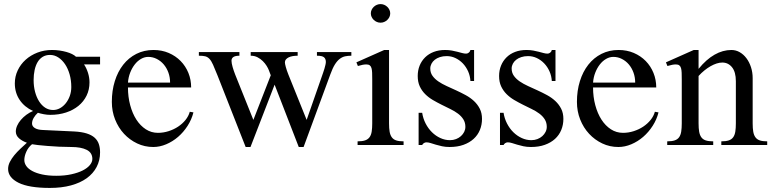

<svg xmlns="http://www.w3.org/2000/svg" viewBox="-20 -716 3816 948"><path d="M474.1 -436V-397.9H395Q407.2 -379.4 414.6 -356Q421.9 -332.5 421.9 -309.1Q421.9 -273.4 407.5 -243.9Q393.1 -214.4 367.4 -193.4Q341.8 -172.4 306.2 -160.6Q270.5 -148.9 228 -148.9Q212.4 -148.9 195.8 -152.1Q179.2 -155.3 167 -159.2Q154.8 -148.4 146.5 -134.3Q138.2 -120.1 138.2 -106Q138.2 -92.3 152.1 -83.7Q166 -75.2 190.9 -74.2L346.2 -66.9Q383.3 -64.9 408 -57.1Q432.6 -49.3 447.3 -36.1Q461.9 -22.9 468 -4.6Q474.1 13.7 474.1 36.1Q474.1 76.2 457 108.6Q439.9 141.1 408 164.1Q376 187 330.1 199.5Q284.2 211.9 226.1 211.9Q122.6 211.9 71.3 186.3Q20 160.6 20 118.2Q20 100.6 28.6 83.7Q37.1 66.9 50.5 50.5Q64 34.2 80.6 18.6Q97.2 2.9 112.8 -11.2Q89.4 -19.5 73.7 -33.4Q58.1 -47.4 58.1 -66.9Q58.1 -80.6 64.7 -95.5Q71.3 -110.4 83 -124Q94.7 -137.7 110.1 -149.2Q125.5 -160.6 143.1 -168Q100.6 -187.5 76.9 -222.9Q53.2 -258.3 53.2 -304.2Q53.2 -338.4 67.4 -368.4Q81.5 -398.4 106.4 -420.9Q131.3 -443.4 164.8 -456.3Q198.2 -469.2 236.8 -469.2Q255.9 -469.2 273.9 -466.6Q292 -463.9 307.9 -459.5Q323.7 -455.1 335.9 -449Q348.1 -442.9 355 -436ZM138.2 -3.9Q119.6 11.2 109.9 33.2Q100.1 55.2 100.1 74.2Q100.1 89.8 109.9 103.8Q119.6 117.7 139.4 128.4Q159.2 139.2 188.7 145.5Q218.3 151.9 257.8 151.9Q299.3 151.9 332.5 144.5Q365.7 137.2 388.7 125.5Q411.6 113.8 423.8 98.9Q436 84 436 68.8Q436 38.1 408.2 23.9Q380.4 9.8 332 9.8Q301.8 9.8 271.2 8.3Q240.7 6.8 214.1 4.6Q187.5 2.4 167.2 0.2Q147 -2 138.2 -3.9ZM242.2 -172.9Q259.8 -172.9 275.9 -181.6Q292 -190.4 304.4 -205.8Q316.9 -221.2 324.5 -241.9Q332 -262.7 332 -286.1Q332 -319.8 323.7 -348.9Q315.4 -377.9 301 -399.2Q286.6 -420.4 267.6 -432.6Q248.5 -444.8 227.1 -444.8Q206.1 -444.8 190.7 -435.3Q175.3 -425.8 165.5 -409.2Q155.8 -392.6 150.9 -369.9Q146 -347.2 146 -320.8Q146 -289.6 153.1 -262.7Q160.2 -235.8 172.9 -215.8Q185.5 -195.8 203.1 -184.3Q220.7 -172.9 242.2 -172.9Z M736.8 9.8Q694.3 9.8 657.2 -7.8Q620.1 -25.4 592.3 -55.4Q564.5 -85.4 548.3 -126Q532.2 -166.5 532.2 -212.9Q532.2 -268.6 546.9 -315.4Q561.5 -362.3 588.4 -396.5Q615.2 -430.7 653.3 -450Q691.4 -469.2 737.8 -469.2Q778.8 -469.2 813 -454.6Q847.2 -439.9 871.8 -414.8Q896.5 -389.6 910.2 -356Q923.8 -322.3 923.8 -284.2H611.8Q611.8 -237.8 622.8 -196.8Q633.8 -155.8 653.3 -125.5Q672.9 -95.2 700 -77.6Q727.1 -60.1 759.8 -60.1Q786.6 -60.1 812.5 -68.4Q838.4 -76.7 859.6 -90.8Q880.9 -105 896 -123.8Q911.1 -142.6 917 -164.1L935.1 -161.1Q926.3 -126 906.2 -94.7Q886.2 -63.5 859.4 -40.3Q832.5 -17.1 800.8 -3.7Q769 9.8 736.8 9.8ZM819.8 -308.1Q819.8 -334.5 811.5 -357.4Q803.2 -380.4 788.6 -397.7Q773.9 -415 754.2 -425Q734.4 -435.1 711.9 -435.1Q693.4 -435.1 676 -425Q658.7 -415 645.3 -397.7Q631.8 -380.4 622.8 -357.4Q613.8 -334.5 611.8 -308.1Z M1162.1 -459V-440.9Q1123 -440.9 1123 -416Q1123 -410.2 1124.5 -401.9Q1126 -393.6 1128.7 -384.5Q1131.3 -375.5 1134.5 -366.2Q1137.7 -356.9 1141.1 -348.1L1231 -124L1316.9 -344.2L1307.1 -370.1Q1303.7 -378.9 1296.4 -390.9Q1289.1 -402.8 1277.8 -414.1Q1266.6 -425.3 1251.7 -433.1Q1236.8 -440.9 1217.8 -440.9V-459H1449.7V-440.9Q1437 -440.9 1425.5 -439Q1414.1 -437 1405.5 -432.9Q1397 -428.7 1391.8 -422.6Q1386.7 -416.5 1386.7 -408.2Q1386.7 -401.4 1391.1 -385.3Q1395.5 -369.1 1403.8 -348.1L1494.1 -124L1568.8 -337.9Q1571.8 -346.7 1575.4 -356.9Q1579.1 -367.2 1582 -377.2Q1585 -387.2 1586.9 -396Q1588.9 -404.8 1588.9 -410.2Q1588.9 -425.3 1579.8 -433.1Q1570.8 -440.9 1544.9 -440.9V-459H1714.8V-440.9Q1698.2 -440.9 1684.3 -438Q1670.4 -435.1 1657.7 -425.5Q1645 -416 1633.5 -397.7Q1622.1 -379.4 1610.8 -348.1L1479 9.8H1455.1L1335.9 -297.9L1216.8 9.8H1192.9L1053.7 -344.2Q1040.5 -377 1032 -396.2Q1023.4 -415.5 1014.2 -425.3Q1004.9 -435.1 993.2 -438Q981.4 -440.9 961.9 -440.9V-459Z M1858.9 -695.8Q1868.7 -695.8 1877.2 -692.1Q1885.7 -688.5 1892.3 -682.1Q1898.9 -675.8 1902.8 -667.5Q1906.7 -659.2 1906.7 -649.9Q1906.7 -640.6 1902.8 -632.3Q1898.9 -624 1892.3 -617.7Q1885.7 -611.3 1877.2 -607.7Q1868.7 -604 1858.9 -604Q1849.1 -604 1840.6 -607.7Q1832 -611.3 1825.4 -617.7Q1818.8 -624 1814.9 -632.3Q1811 -640.6 1811 -649.9Q1811 -659.2 1814.9 -667.5Q1818.8 -675.8 1825.4 -682.1Q1832 -688.5 1840.6 -692.1Q1849.1 -695.8 1858.9 -695.8ZM1817.9 -323.2Q1817.9 -342.8 1817.4 -356.7Q1816.9 -370.6 1814.2 -379.9Q1811.5 -389.2 1805.4 -393.6Q1799.3 -397.9 1788.1 -397.9Q1780.3 -397.9 1770.3 -396Q1760.3 -394 1747.1 -390.1L1739.7 -408.2L1877 -469.2H1900.9V-106.9Q1900.9 -82.5 1903.8 -65.7Q1906.7 -48.8 1914.6 -38.1Q1922.4 -27.3 1936.3 -22.7Q1950.2 -18.1 1972.7 -18.1V0H1745.6V-18.1Q1768.6 -18.1 1782.7 -22.9Q1796.9 -27.8 1804.7 -38.6Q1812.5 -49.3 1815.2 -66.2Q1817.9 -83 1817.9 -106.9Z M2046.9 -159.2H2064.5Q2068.8 -130.9 2081.5 -106.2Q2094.2 -81.5 2112.8 -63.2Q2131.3 -44.9 2154.3 -34.4Q2177.2 -23.9 2201.7 -23.9Q2217.8 -23.9 2231.7 -29.3Q2245.6 -34.7 2255.9 -43.9Q2266.1 -53.2 2272 -64.9Q2277.8 -76.7 2277.8 -89.8Q2277.8 -110.8 2267.8 -126.7Q2257.8 -142.6 2241.2 -155Q2224.6 -167.5 2203.4 -177.7Q2182.1 -188 2160.2 -199Q2138.2 -210 2116.9 -222.4Q2095.7 -234.9 2079.1 -251.5Q2062.5 -268.1 2052.5 -289.8Q2042.5 -311.5 2042.5 -340.8Q2042.5 -368.7 2052 -392.1Q2061.5 -415.5 2079.1 -432.9Q2096.7 -450.2 2121.6 -459.7Q2146.5 -469.2 2177.7 -469.2Q2196.3 -469.2 2211.4 -466.3Q2226.6 -463.4 2239 -460.2Q2251.5 -457 2262 -454.1Q2272.5 -451.2 2281.7 -451.2Q2288.6 -451.2 2294.9 -456.3Q2301.3 -461.4 2302.7 -469.2H2320.8V-315.9H2302.7Q2301.3 -341.3 2291.3 -363.8Q2281.2 -386.2 2265.4 -402.8Q2249.5 -419.4 2229 -429.2Q2208.5 -439 2185.5 -439Q2167 -439 2152.1 -434.1Q2137.2 -429.2 2126.7 -420.9Q2116.2 -412.6 2110.4 -401.4Q2104.5 -390.1 2104.5 -377.9Q2104.5 -356.9 2115.5 -341.6Q2126.5 -326.2 2144.3 -314Q2162.1 -301.8 2185.1 -291.3Q2208 -280.8 2232.2 -269.8Q2256.3 -258.8 2279.3 -246.3Q2302.2 -233.9 2320.1 -217.3Q2337.9 -200.7 2348.9 -179.2Q2359.9 -157.7 2359.9 -128.9Q2359.9 -99.6 2349.4 -74.2Q2338.9 -48.8 2318.6 -30.3Q2298.3 -11.7 2268.6 -1Q2238.8 9.8 2199.7 9.8Q2179.2 9.8 2162.4 6.1Q2145.5 2.4 2131.8 -1.7Q2118.2 -5.9 2106.7 -9.5Q2095.2 -13.2 2085.4 -13.2Q2078.6 -13.2 2072.8 -9.3Q2066.9 -5.4 2064.5 0H2046.9Z M2448.7 -159.2H2466.3Q2470.7 -130.9 2483.4 -106.2Q2496.1 -81.5 2514.6 -63.2Q2533.2 -44.9 2556.2 -34.4Q2579.1 -23.9 2603.5 -23.9Q2619.6 -23.9 2633.5 -29.3Q2647.5 -34.7 2657.7 -43.9Q2668 -53.2 2673.8 -64.9Q2679.7 -76.7 2679.7 -89.8Q2679.7 -110.8 2669.7 -126.7Q2659.7 -142.6 2643.1 -155Q2626.5 -167.5 2605.2 -177.7Q2584 -188 2562 -199Q2540 -210 2518.8 -222.4Q2497.6 -234.9 2481 -251.5Q2464.4 -268.1 2454.3 -289.8Q2444.3 -311.5 2444.3 -340.8Q2444.3 -368.7 2453.9 -392.1Q2463.4 -415.5 2481 -432.9Q2498.5 -450.2 2523.4 -459.7Q2548.3 -469.2 2579.6 -469.2Q2598.1 -469.2 2613.3 -466.3Q2628.4 -463.4 2640.9 -460.2Q2653.3 -457 2663.8 -454.1Q2674.3 -451.2 2683.6 -451.2Q2690.4 -451.2 2696.8 -456.3Q2703.1 -461.4 2704.6 -469.2H2722.7V-315.9H2704.6Q2703.1 -341.3 2693.1 -363.8Q2683.1 -386.2 2667.2 -402.8Q2651.4 -419.4 2630.9 -429.2Q2610.4 -439 2587.4 -439Q2568.8 -439 2554 -434.1Q2539.1 -429.2 2528.6 -420.9Q2518.1 -412.6 2512.2 -401.4Q2506.3 -390.1 2506.3 -377.9Q2506.3 -356.9 2517.3 -341.6Q2528.3 -326.2 2546.1 -314Q2564 -301.8 2586.9 -291.3Q2609.9 -280.8 2634 -269.8Q2658.2 -258.8 2681.2 -246.3Q2704.1 -233.9 2721.9 -217.3Q2739.7 -200.7 2750.7 -179.2Q2761.7 -157.7 2761.7 -128.9Q2761.7 -99.6 2751.2 -74.2Q2740.7 -48.8 2720.5 -30.3Q2700.2 -11.7 2670.4 -1Q2640.6 9.8 2601.6 9.8Q2581.1 9.8 2564.2 6.1Q2547.4 2.4 2533.7 -1.7Q2520 -5.9 2508.5 -9.5Q2497.1 -13.2 2487.3 -13.2Q2480.5 -13.2 2474.6 -9.3Q2468.8 -5.4 2466.3 0H2448.7Z M3033.2 9.8Q2990.7 9.8 2953.6 -7.8Q2916.5 -25.4 2888.7 -55.4Q2860.8 -85.4 2844.7 -126Q2828.6 -166.5 2828.6 -212.9Q2828.6 -268.6 2843.3 -315.4Q2857.9 -362.3 2884.8 -396.5Q2911.6 -430.7 2949.7 -450Q2987.8 -469.2 3034.2 -469.2Q3075.2 -469.2 3109.4 -454.6Q3143.6 -439.9 3168.2 -414.8Q3192.9 -389.6 3206.5 -356Q3220.2 -322.3 3220.2 -284.2H2908.2Q2908.2 -237.8 2919.2 -196.8Q2930.2 -155.8 2949.7 -125.5Q2969.2 -95.2 2996.3 -77.6Q3023.4 -60.1 3056.2 -60.1Q3083 -60.1 3108.9 -68.4Q3134.8 -76.7 3156 -90.8Q3177.2 -105 3192.4 -123.8Q3207.5 -142.6 3213.4 -164.1L3231.4 -161.1Q3222.7 -126 3202.6 -94.7Q3182.6 -63.5 3155.8 -40.3Q3128.9 -17.1 3097.2 -3.7Q3065.4 9.8 3033.2 9.8ZM3116.2 -308.1Q3116.2 -334.5 3107.9 -357.4Q3099.6 -380.4 3085 -397.7Q3070.3 -415 3050.5 -425Q3030.8 -435.1 3008.3 -435.1Q2989.7 -435.1 2972.4 -425Q2955.1 -415 2941.7 -397.7Q2928.2 -380.4 2919.2 -357.4Q2910.2 -334.5 2908.2 -308.1Z M3346.2 -323.2Q3346.2 -342.8 3345.7 -356.7Q3345.2 -370.6 3342.5 -379.9Q3339.8 -389.2 3333.7 -393.6Q3327.6 -397.9 3316.4 -397.9Q3308.6 -397.9 3298.8 -396Q3289.1 -394 3275.4 -390.1L3268.1 -408.2L3405.3 -469.2H3429.2V-376Q3467.3 -422.9 3508.1 -446Q3548.8 -469.2 3591.3 -469.2Q3613.3 -469.2 3632.3 -458.3Q3651.4 -447.3 3665.5 -428.5Q3679.7 -409.7 3688 -384.3Q3696.3 -358.9 3696.3 -330.1V-106.9Q3696.3 -82.5 3699.2 -65.7Q3702.1 -48.8 3710 -38.1Q3717.8 -27.3 3731.7 -22.7Q3745.6 -18.1 3768.1 -18.1V0H3541.5V-18.1Q3564.5 -18.1 3578.6 -22.9Q3592.8 -27.8 3600.3 -38.6Q3607.9 -49.3 3610.6 -66.2Q3613.3 -83 3613.3 -106.9V-314.9Q3613.3 -360.4 3594.5 -383.8Q3575.7 -407.2 3546.4 -407.2Q3533.2 -407.2 3518.6 -402.6Q3503.9 -397.9 3488.5 -389.2Q3473.1 -380.4 3458 -368.2Q3442.9 -356 3429.2 -340.8V-106.9Q3429.2 -82.5 3432.1 -65.7Q3435.1 -48.8 3442.9 -38.1Q3450.7 -27.3 3464.8 -22.7Q3479 -18.1 3501.5 -18.1V0H3274.4V-18.1Q3297.4 -18.1 3311.5 -22.9Q3325.7 -27.8 3333.3 -38.6Q3340.8 -49.3 3343.5 -66.2Q3346.2 -83 3346.2 -106.9Z"/></svg>

Font: Tunjung putih
Style: Regular
Weight: 400
Designer: R.S. Wihananto
Foundry: R.S. Wihananto
Version: Version 2.0.1